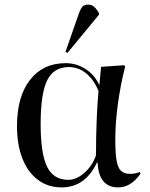

<svg xmlns="http://www.w3.org/2000/svg" viewBox="-20 -802 652 836"><path d="M248 14Q189 14 145 -19Q101 -52 77.5 -112Q54 -172 54 -253Q54 -381 110.5 -454Q167 -527 266 -527Q313 -527 352.5 -501.5Q392 -476 411 -434H413L420 -511L520 -518L525 -513Q505 -434 493.5 -351Q482 -268 482 -194Q482 -136 487.5 -103.5Q493 -71 507 -58Q521 -45 546 -45Q569 -45 588 -53L592 -46Q550 14 495 14Q410 14 405 -94H402Q351 14 248 14ZM277 -19Q313 -19 347.5 -49.5Q382 -80 398 -126Q398 -208 401 -281Q404 -354 409 -406Q388 -456 354.5 -483Q321 -510 280 -510Q214 -510 185.5 -452.5Q157 -395 157 -261Q157 -133 185 -76Q213 -19 277 -19ZM274 -572 265 -576 322 -739Q331 -765 339.5 -773.5Q348 -782 364 -782Q378 -782 388.5 -773.5Q399 -765 411 -745V-738Z"/></svg>

Font: Literata 72pt
Style: Regular
Weight: 400
Designer: Latin by Veronika Burian and Jose Scaglione. Greek by Irene Vlachou. Cyrillic by Vera Evstafieva.
Foundry: TypeTogether
Version: Version 3.002